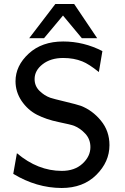

<svg xmlns="http://www.w3.org/2000/svg" viewBox="-20 -917 623 954"><path d="M45.9 -53.2 64 -155.8Q168 -67.9 287.1 -67.9Q351.1 -67.9 390.1 -104Q429.2 -140.1 429.2 -186Q429.2 -225.1 404.1 -252.4Q378.9 -279.8 348.1 -292Q333 -297.9 271.5 -310.5Q210 -323.2 164.1 -346.7Q118.2 -370.1 86.9 -416Q57.1 -460.9 57.1 -513.2Q57.1 -590.3 122.6 -650.6Q188 -710.9 293.9 -710.9Q396 -710.9 488.8 -663.1L471.2 -559.1Q421.4 -599.1 389.2 -611.8Q347.2 -628.9 293.9 -628.9Q231.9 -628.9 191.9 -597.9Q151.9 -566.9 151.9 -523.9Q151.9 -489.7 176 -465.8Q200.2 -441.9 230 -431.2Q244.1 -426.3 303.5 -412.1Q362.8 -397.9 381.8 -391.1Q439 -369.1 481.4 -317.6Q523.9 -266.1 523.9 -195.8Q523.9 -112.8 458.5 -47.9Q393.1 17.1 286.1 17.1Q161.1 16.6 45.9 -53.2ZM125 -727.1 254.9 -897H348.6L462.9 -727.1H386.7L293 -839.8L198.7 -727.1Z"/></svg>

Font: CMU Bright
Style: SemiBold
Weight: 600
Version: Version 0.7.0